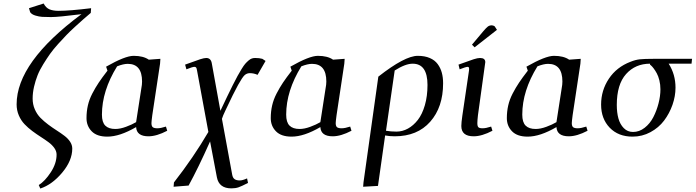

<svg xmlns="http://www.w3.org/2000/svg" viewBox="-20 -776 3985 1100"><path d="M75.2 -178.2Q75.2 -419.4 446.8 -694.8Q314.9 -678.2 272 -678.2Q239.7 -678.2 221.4 -679.4Q203.1 -680.7 182.4 -687Q161.6 -693.4 152.8 -706.1L146 -729L230 -755.9Q243.2 -731 263.7 -722.4Q284.2 -713.9 315.9 -713.9Q378.4 -713.9 502 -729L500 -702.1Q473.1 -679.2 457.3 -665.3Q441.4 -651.4 411.1 -623.8Q380.9 -596.2 361.1 -575.7Q341.3 -555.2 313.2 -524.2Q285.2 -493.2 266.8 -467.3Q248.5 -441.4 227.8 -408Q207 -374.5 195.1 -344.2Q183.1 -314 175 -279.1Q167 -244.1 167 -210.9Q167 -178.2 179.4 -149.7Q191.9 -121.1 211.9 -100.8Q231.9 -80.6 256.1 -62.5Q280.3 -44.4 304.7 -28.8Q329.1 -13.2 349.1 2Q369.1 17.1 381.6 35.9Q394 54.7 394 75.2Q394 144 336.4 212.9Q278.8 281.7 210.9 304.2L202.1 284.2Q237.8 261.7 271 210.9Q304.2 160.2 304.2 109.9Q304.2 90.3 291.5 72.3Q278.8 54.2 258.8 39.3Q238.8 24.4 214.4 8.8Q189.9 -6.8 165.3 -25.1Q140.6 -43.5 120.6 -64.5Q100.6 -85.4 87.9 -114.7Q75.2 -144 75.2 -178.2Z M475.6 -99.1Q475.6 -137.2 483.4 -171.6Q491.2 -206.1 508.8 -240Q526.4 -273.9 545.7 -302.7Q564.9 -331.5 595.7 -371.1L587.9 -394Q696.8 -456.1 745.6 -456.1Q800.8 -456.1 832.5 -434.1L898.9 -439L897 -411.1L852.5 -116.2Q847.7 -79.6 847.7 -70.8Q847.7 -53.2 855.5 -47.1Q863.3 -41 881.8 -41Q900.4 -41 930.7 -50.8L938 -26.9Q877.4 4.9 830.6 4.9Q762.7 4.9 759.8 -47.9Q666 6.8 594.7 6.8Q535.2 6.8 505.4 -23.7Q475.6 -54.2 475.6 -99.1ZM564 -119.1Q564 -75.2 583.3 -56.2Q602.5 -37.1 640.6 -37.1Q668.5 -37.1 702.1 -49.6Q735.8 -62 759.8 -76.2L789.6 -269Q793.9 -291 793.9 -309.1Q793.9 -410.2 711.9 -410.2Q687 -410.2 650.9 -396Q564 -255.4 564 -119.1Z M974.6 293.9 976.6 269Q1088.4 126 1173.8 -20L1108.9 -372.1Q1106.9 -385.3 1103.5 -389.2Q1100.1 -393.1 1093.8 -393.1Q1083.5 -393.1 1047.9 -378.9L1040.5 -405.8Q1104 -429.2 1126.7 -436.5Q1149.4 -443.8 1161.6 -443.8Q1189 -443.8 1193.8 -411.1L1242.7 -141.1Q1266.6 -191.9 1281.2 -222.2Q1295.9 -252.4 1313.2 -287.4Q1330.6 -322.3 1341.1 -341.1Q1351.6 -359.9 1364 -380.4Q1376.5 -400.9 1385 -410.6Q1393.6 -420.4 1403.8 -429.2Q1414.1 -438 1422.9 -440.9Q1431.6 -443.8 1441.9 -443.8Q1465.3 -443.8 1482.9 -439L1501.5 -426.8L1455.6 -347.2Q1434.1 -356.9 1411.6 -356.9Q1394.5 -356.9 1381.8 -345.7Q1369.1 -334.5 1344 -289.3Q1318.8 -244.1 1271.5 -143.1Q1256.8 -112.8 1251.5 -95.2L1310.5 226.1Q1314 243.7 1324.5 250.7Q1335 257.8 1353.5 257.8Q1369.6 257.8 1395.5 246.1L1400.9 272Q1365.2 290.5 1347.2 296.9Q1329.1 303.2 1305.7 303.2Q1234.9 303.2 1222.7 240.2L1183.6 34.2Q1115.7 186.5 1060.5 287.1Z M1531.2 -99.1Q1531.2 -137.2 1539.1 -171.6Q1546.9 -206.1 1564.5 -240Q1582 -273.9 1601.3 -302.7Q1620.6 -331.5 1651.4 -371.1L1643.6 -394Q1752.4 -456.1 1801.3 -456.1Q1856.4 -456.1 1888.2 -434.1L1954.6 -439L1952.6 -411.1L1908.2 -116.2Q1903.3 -79.6 1903.3 -70.8Q1903.3 -53.2 1911.1 -47.1Q1918.9 -41 1937.5 -41Q1956.1 -41 1986.3 -50.8L1993.7 -26.9Q1933.1 4.9 1886.2 4.9Q1818.4 4.9 1815.4 -47.9Q1721.7 6.8 1650.4 6.8Q1590.8 6.8 1561 -23.7Q1531.2 -54.2 1531.2 -99.1ZM1619.6 -119.1Q1619.6 -75.2 1638.9 -56.2Q1658.2 -37.1 1696.3 -37.1Q1724.1 -37.1 1757.8 -49.6Q1791.5 -62 1815.4 -76.2L1845.2 -269Q1849.6 -291 1849.6 -309.1Q1849.6 -410.2 1767.6 -410.2Q1742.7 -410.2 1706.5 -396Q1619.6 -255.4 1619.6 -119.1Z M2060.5 293.9 2062.5 269 2147.5 -336.9Q2299.3 -456.1 2373.5 -456.1Q2413.6 -456.1 2442.4 -443.6Q2471.2 -431.2 2487.5 -408.9Q2503.9 -386.7 2511.2 -359.6Q2518.6 -332.5 2518.6 -298.8Q2518.6 -162.1 2444.8 -78.6Q2371.1 4.9 2241.2 4.9Q2211.4 4.9 2186.5 0L2145.5 289.1ZM2191.4 -26.9Q2218.8 -22 2251.5 -22Q2285.6 -22 2317.1 -39.3Q2348.6 -56.6 2373.8 -88.9Q2398.9 -121.1 2414.1 -173.1Q2429.2 -225.1 2429.2 -289.1Q2429.2 -411.1 2344.2 -411.1Q2302.7 -411.1 2241.2 -372.1Z M2606.9 -405.8Q2670.9 -429.2 2693.6 -436.5Q2716.3 -443.8 2730 -443.8Q2760.3 -443.8 2760.3 -419.9Q2760.3 -418.9 2757.8 -401.9L2718.3 -116.2Q2714.8 -85.9 2714.8 -70.8Q2714.8 -52.7 2720.9 -46.9Q2727.1 -41 2745.1 -41Q2763.7 -41 2793.9 -50.8L2801.3 -26.9Q2740.7 4.9 2693.8 4.9Q2623 4.9 2623 -54.2Q2623 -72.8 2628.9 -113.8L2667 -372.1Q2669.9 -393.1 2660.2 -393.1Q2648.9 -393.1 2613.3 -378.9ZM2684.1 -520 2749 -597.2Q2765.6 -616.7 2774.9 -623.8Q2784.2 -630.9 2797.9 -630.9Q2802.2 -630.9 2806.4 -629.2Q2810.5 -627.4 2813 -626L2814.9 -624L2827.1 -605L2699.2 -504.9Z M2883.8 -99.1Q2883.8 -137.2 2891.6 -171.6Q2899.4 -206.1 2917 -240Q2934.6 -273.9 2953.9 -302.7Q2973.1 -331.5 3003.9 -371.1L2996.1 -394Q3105 -456.1 3153.8 -456.1Q3209 -456.1 3240.7 -434.1L3307.1 -439L3305.2 -411.1L3260.7 -116.2Q3255.9 -79.6 3255.9 -70.8Q3255.9 -53.2 3263.7 -47.1Q3271.5 -41 3290 -41Q3308.6 -41 3338.9 -50.8L3346.2 -26.9Q3285.6 4.9 3238.8 4.9Q3170.9 4.9 3168 -47.9Q3074.2 6.8 3002.9 6.8Q2943.4 6.8 2913.6 -23.7Q2883.8 -54.2 2883.8 -99.1ZM2972.2 -119.1Q2972.2 -75.2 2991.5 -56.2Q3010.7 -37.1 3048.8 -37.1Q3076.7 -37.1 3110.4 -49.6Q3144 -62 3168 -76.2L3197.8 -269Q3202.1 -291 3202.1 -309.1Q3202.1 -410.2 3120.1 -410.2Q3095.2 -410.2 3059.1 -396Q2972.2 -255.4 2972.2 -119.1Z M3423.8 -176.8Q3423.8 -258.3 3468.3 -325Q3512.7 -391.6 3591.8 -421.9Q3620.6 -433.6 3646.5 -436.3Q3672.4 -439 3726.1 -439H3944.8L3941.9 -411.1H3811Q3850.1 -349.6 3850.1 -273.9Q3850.1 -225.1 3832.8 -175.5Q3815.4 -126 3784.7 -85.2Q3753.9 -44.4 3706.5 -18.8Q3659.2 6.8 3604 6.8Q3522.5 6.8 3473.1 -44.4Q3423.8 -95.7 3423.8 -176.8ZM3513.7 -174.8Q3513.7 -131.3 3522.9 -97.7Q3532.2 -64 3553.7 -42Q3575.2 -20 3606.9 -20Q3642.6 -20 3673.3 -43.9Q3704.1 -67.9 3723.1 -105Q3742.2 -142.1 3752.9 -184.1Q3763.7 -226.1 3763.7 -264.2Q3763.7 -291.5 3757.6 -315.9Q3751.5 -340.3 3742.7 -356.2Q3733.9 -372.1 3725.1 -383.8Q3716.3 -395.5 3710.4 -400.4L3704.1 -405.8V-411.1Q3620.1 -411.1 3566.9 -351.8Q3513.7 -292.5 3513.7 -174.8Z"/></svg>

Font: Dehuti
Style: Bold-Italic
Weight: 700
Version: Version 1.2